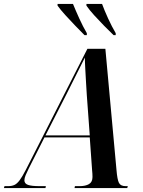

<svg xmlns="http://www.w3.org/2000/svg" viewBox="-78 -964 735 984"><path d="M-58 0 -55 -10H-36Q-18 -10 -4.5 -16Q9 -22 22.5 -40Q36 -58 54 -93L370 -714H462L519 -93Q523 -44 531.5 -27Q540 -10 566 -10H577L574 0H304L306 -10H330Q360 -10 378 -20.5Q396 -31 396 -57Q396 -65 395.5 -74Q395 -83 394 -92L382 -260H150L70 -102Q60 -82 53.5 -66.5Q47 -51 47 -40Q47 -23 65.5 -16.5Q84 -10 125 -10H157L155 0ZM260 -476 155 -270H382L367 -475Q365 -504 363 -540.5Q361 -577 359 -611.5Q357 -646 357 -669Q340 -634 316 -587.5Q292 -541 260 -476ZM355 -784Q334 -805 307.5 -832.5Q281 -860 256.5 -887Q232 -914 217 -935V-944H296Q309 -912 328 -870Q347 -828 367 -794V-784ZM504 -784Q482 -805 455.5 -832Q429 -859 404.5 -886Q380 -913 365 -935V-944H445Q457 -911 476 -869.5Q495 -828 515 -794V-784Z"/></svg>

Font: Noto Serif Display Condensed SemiBold
Style: Italic
Weight: 600
Width: 3
Italic angle: -12°
Designer: Monotype Design Team
Foundry: Monotype Imaging Inc.
Version: Version 2.009